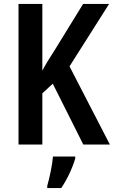

<svg xmlns="http://www.w3.org/2000/svg" viewBox="-20 -734 578 975"><path d="M538 0 333 -397 534 -714H402L258 -480C231 -438 209 -403 195 -375V-714H74V0H195V-260L248 -309L403 0ZM362 71V61H249C246 101 231 173 220 209V221H291C321 177 348 119 362 71Z"/></svg>

Font: Noto Sans Lao Condensed SemiBold
Style: Regular
Weight: 600
Width: 3
Designer: Monotype Design Team
Foundry: Monotype Imaging Inc.
Version: Version 2.003